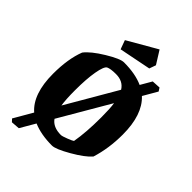

<svg xmlns="http://www.w3.org/2000/svg" viewBox="-259 -920 1102 1102"><g transform="rotate(45 292.0 -368.5)"><path d="M396 -696.8 202.1 -658.2 182.1 -712.9 360.8 -815.9 410.2 -736.8ZM478 -555.2Q557.1 -481.9 557.1 -320.8Q557.1 -209 526.9 -112.8Q496.1 -76.7 419.7 -32.7Q343.3 11.2 314 11.2Q225.6 11.2 162.1 -16.1L108.9 75.2L57.1 79.1L42 63L107.9 -50.8Q26.9 -121.1 26.9 -285.2Q26.9 -405.8 59.1 -488.8Q88.9 -527.8 163.8 -573.5Q238.8 -619.1 269 -619.1Q361.3 -619.1 423.8 -590.8L462.9 -658.2L515.1 -661.1L527.8 -641.1ZM183.1 -306.2Q183.1 -232.9 189.9 -189.9L368.2 -496.1Q341.8 -539.1 284.2 -539.1Q240.2 -539.1 221.2 -529.8Q204.6 -520.5 193.8 -459.5Q183.1 -398.4 183.1 -306.2ZM384.8 -97.2Q399.9 -182.1 399.9 -303.2Q399.9 -374.5 394 -413.1L215.8 -107.9Q243.7 -67.9 307.1 -67.9Q317.4 -67.9 348.9 -80.3Q380.4 -92.8 384.8 -97.2Z"/></g></svg>

Font: Grenze
Style: Bold
Weight: 700
Designer: Renata Polastri
Foundry: Omnibus-Type
Version: Version 1.002;PS 001.002;hotconv 1.0.88;makeotf.lib2.5.64775